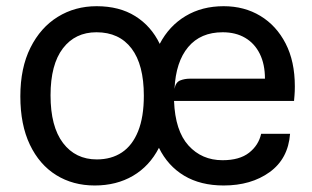

<svg xmlns="http://www.w3.org/2000/svg" viewBox="-20 -576 983 604"><path d="M278 7.5Q209.5 7.5 156.8 -25.2Q104 -58 74 -120.8Q44 -183.5 44 -273Q44 -362.5 75.8 -426Q107.5 -489.5 161.8 -523Q216 -556.5 284 -556.5Q355.5 -556.5 405.5 -525.2Q455.5 -494 482.5 -438Q512 -494.5 563.8 -525.5Q615.5 -556.5 683.5 -556.5Q748.5 -556.5 799 -526Q849.5 -495.5 878.5 -439.2Q907.5 -383 907.5 -304.5Q907.5 -288.5 906.5 -276.5Q905.5 -264.5 905 -258.5H527.5Q531 -164.5 573 -118.2Q615 -72 680 -72Q733.5 -72 763.5 -95.5Q793.5 -119 801.5 -155H892.5Q886.5 -76.5 828.2 -34.5Q770 7.5 683.5 7.5Q611 7.5 559.5 -23.2Q508 -54 480 -111Q450.5 -53.5 398.5 -23Q346.5 7.5 278 7.5ZM284.5 -74.5Q330.5 -74.5 363.5 -96.5Q396.5 -118.5 414.5 -163.2Q432.5 -208 432.5 -275Q432.5 -372.5 393.8 -423.5Q355 -474.5 283.5 -474.5Q216.5 -474.5 177.8 -423.8Q139 -373 139 -276Q139 -178 178.2 -126.2Q217.5 -74.5 284.5 -74.5ZM529 -296.5Q532.5 -317 546.5 -322.8Q560.5 -328.5 577.5 -328.5H813.5Q813.5 -374 797.2 -406.8Q781 -439.5 751.2 -457Q721.5 -474.5 680.5 -474.5Q611 -474.5 572 -428Q533 -381.5 529 -296.5Z"/></svg>

Font: Spline Sans
Style: Regular
Weight: 400
Designer: Eben Sorkin, Mirko Velimirovic
Foundry: Sorkin Type
Version: Version 1.001